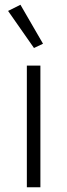

<svg xmlns="http://www.w3.org/2000/svg" viewBox="-20 -788 283 808"><path d="M150 0H93V-512H150ZM123 -586 14 -742 66 -768 161 -604Z"/></svg>

Font: IBM Plex Sans Light
Style: Regular
Weight: 300
Designer: Mike Abbink, Paul van der Laan, Pieter van Rosmalen
Foundry: Bold Monday
Version: Version 3.201